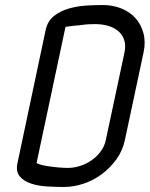

<svg xmlns="http://www.w3.org/2000/svg" viewBox="-20 -747 596 765"><path d="M126 -99Q125 -96 138 -92Q151 -88 170 -85Q189 -82 211 -80Q233 -78 251 -78Q275 -78 299.5 -86Q324 -94 345 -108.5Q366 -123 381.5 -144Q397 -165 402 -191L476 -538Q482 -567 474.5 -588.5Q467 -610 450 -624Q433 -638 409 -644.5Q385 -651 358 -651Q343 -651 326 -650L293 -646Q277 -645 263 -643Q249 -641 241 -640ZM162 -628Q170 -664 196 -684Q222 -704 256 -713.5Q290 -723 326 -725Q362 -727 389 -727Q429 -727 463 -713.5Q497 -700 519.5 -675Q542 -650 551.5 -615Q561 -580 552 -538L478 -191Q469 -147 444 -112.5Q419 -78 385.5 -53Q352 -28 312.5 -15Q273 -2 235 -2Q204 -2 168.5 -4Q133 -6 104 -15.5Q75 -25 58.5 -44.5Q42 -64 50 -99Z"/></svg>

Font: VDS Compensated
Style: Light Italic
Weight: 300
Italic angle: -12°
Designer: artmaker
Foundry: artmaker
Version: Version 1.000 2012 initial release